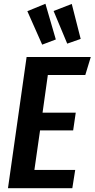

<svg xmlns="http://www.w3.org/2000/svg" viewBox="-20 -991 498 1011"><path d="M219.2 -971.2 273.9 -783.2 202.1 -755.9 124 -932.1ZM357.9 -970.2 404.8 -786.1 334 -761.2 262.2 -933.1ZM458 -690.9 429.2 -596.2H231.9L204.1 -397.9H378.9L365.2 -304.2H190.9L161.1 -96.2H376L360.8 0H22L120.1 -690.9Z"/></svg>

Font: Fira Sans Compressed Medium
Style: Italic
Weight: 500
Width: 3
Italic angle: -8°
Designer: Carrois Corporate & Edenspiekermann AG
Foundry: Carrois Corporate GbR & Edenspiekermann AG
Version: Version 4.203;PS 004.203;hotconv 1.0.88;makeotf.lib2.5.64775